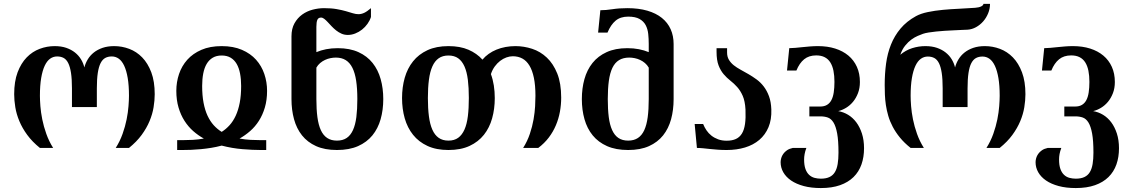

<svg xmlns="http://www.w3.org/2000/svg" viewBox="-20 -769 5885 998"><path d="M418.5 -418.5Q413.1 -440.9 400.9 -460.9Q388.7 -481 369.6 -496.1Q350.6 -511.2 324.5 -520.3Q298.3 -529.3 264.2 -529.3Q224.1 -529.3 186.3 -515.1Q148.4 -501 118.9 -470.7Q89.4 -440.4 71.5 -393.1Q53.7 -345.7 53.7 -279.3Q53.7 -247.1 59.6 -211.4Q65.4 -175.8 80.6 -139.4Q95.7 -103.1 121.6 -67.7Q147.5 -32.3 187.5 0H256.3Q234.4 -34.7 220.7 -73.3Q207 -111.8 199.7 -148.5Q192.4 -185.1 189.9 -217.1Q187.5 -249 187.5 -271Q187.5 -325.2 194.1 -363.8Q200.7 -402.4 212.4 -427.3Q224.1 -452.2 240.5 -463.9Q256.8 -475.6 276.9 -475.6Q296.4 -475.6 310.8 -467.8Q325.2 -460 334.7 -440.9Q344.2 -421.9 349.1 -389.9Q354 -357.9 354 -309.6V-212.4H483.4V-309.6Q483.4 -357.9 488.3 -389.9Q493.2 -421.9 502.9 -440.9Q512.7 -460 527.1 -467.8Q541.5 -475.6 561 -475.6Q581.1 -475.6 597.4 -463.9Q613.8 -452.2 625.5 -427.3Q637.2 -402.4 643.8 -363.8Q650.4 -325.2 650.4 -271Q650.4 -249 647.9 -217.1Q645.5 -185.1 638.2 -148.5Q630.9 -111.8 617.2 -73.3Q603.5 -34.7 581.5 0H650.4Q690.4 -32.3 716.3 -67.7Q742.2 -103.1 757.3 -139.4Q772.5 -175.8 778.3 -211.4Q784.2 -247.1 784.2 -279.3Q784.2 -345.7 766.4 -393.1Q748.5 -440.4 719 -470.7Q689.5 -501 651.6 -515.1Q613.8 -529.3 573.7 -529.3Q539.6 -529.3 513.2 -520.3Q486.8 -511.2 467.8 -496.1Q448.7 -481 436.5 -460.9Q424.3 -440.9 418.5 -418.5Z M928.7 -40.5Q954.1 -40.5 982.2 -42Q1010.3 -43.5 1039.6 -48.8Q1010.3 -64.9 984.4 -87.6Q958.5 -110.4 939 -140.9Q919.4 -171.4 908 -210.2Q896.5 -249 896.5 -296.9Q896.5 -342.3 910.6 -384.3Q924.8 -426.3 953.6 -458.5Q982.4 -490.7 1026.9 -510Q1071.3 -529.3 1132.3 -529.3Q1192.9 -529.3 1237.5 -510Q1282.2 -490.7 1311 -458.5Q1339.8 -426.3 1354 -384.3Q1368.2 -342.3 1368.2 -296.9Q1368.2 -249 1356.7 -210.2Q1345.2 -171.4 1325.7 -140.9Q1306.2 -110.4 1280 -87.6Q1253.9 -64.9 1225.1 -48.8Q1254.4 -43.5 1282.5 -42Q1310.5 -40.5 1335.9 -40.5H1363.8V10.7H1335.9Q1293.5 10.7 1240.2 6.3Q1187 2 1132.3 -12.2Q1105 -4.9 1077.6 -0.5Q1050.3 3.9 1024.2 6.3Q998 8.8 973.9 9.8Q949.7 10.7 928.7 10.7H900.9V-40.5ZM1132.3 -480.5Q1105 -480.5 1085.7 -469Q1066.4 -457.5 1054.2 -436.8Q1042 -416 1036.4 -386.7Q1030.8 -357.4 1030.8 -322.3Q1030.8 -272.9 1038.1 -234.6Q1045.4 -196.3 1058.8 -167.5Q1072.3 -138.7 1090.8 -118.2Q1109.4 -97.7 1132.3 -83.5Q1154.8 -97.7 1173.3 -118.2Q1191.9 -138.7 1205.3 -167.7Q1218.8 -196.8 1226.1 -234.9Q1233.4 -272.9 1233.4 -322.3Q1233.4 -357.4 1227.8 -386.7Q1222.2 -416 1210.2 -436.8Q1198.2 -457.5 1179 -469Q1159.7 -480.5 1132.3 -480.5Z M1972.2 -253.9Q1972.2 -197.8 1958.5 -149.4Q1944.8 -101.1 1915.8 -65.4Q1886.7 -29.8 1841.1 -9.5Q1795.4 10.7 1731.4 10.7Q1668 10.7 1623 -9.5Q1578.1 -29.8 1549.8 -65.4Q1521.5 -101.1 1508.3 -149.4Q1495.1 -197.8 1495.1 -253.9V-580.1Q1495.1 -620.1 1510.7 -647.9Q1526.4 -675.8 1550.8 -693.4Q1575.2 -710.9 1605.2 -718.8Q1635.3 -726.6 1664.1 -726.6Q1702.1 -726.6 1729.7 -721.7Q1757.3 -716.8 1777.8 -710.9Q1798.3 -705.1 1813.7 -700.2Q1829.1 -695.3 1843.3 -695.3Q1857.9 -695.3 1872.8 -702.1Q1887.7 -709 1908.2 -726.6V-680.7Q1902.3 -662.1 1890.1 -645Q1877.9 -627.9 1861.8 -615.2Q1845.7 -602.5 1826.7 -595Q1807.6 -587.4 1788.1 -587.4Q1770 -587.4 1755.1 -594Q1740.2 -600.6 1727.3 -610.8Q1714.4 -621.1 1703.6 -632.6Q1692.9 -644 1683.3 -654.3Q1673.8 -664.6 1665.3 -671.1Q1656.7 -677.7 1648.9 -677.7Q1634.8 -677.7 1629.6 -666Q1624.5 -654.3 1624.5 -629.4V-498Q1647.9 -507.8 1675.5 -513.2Q1703.1 -518.6 1735.8 -518.6Q1798.3 -518.6 1843.3 -498Q1888.2 -477.5 1916.7 -441.7Q1945.3 -405.8 1958.7 -357.7Q1972.2 -309.6 1972.2 -253.9ZM1837.4 -254.4Q1837.4 -308.6 1831.3 -349.1Q1825.2 -389.6 1811.8 -416.5Q1798.3 -443.4 1777.1 -456.5Q1755.9 -469.7 1725.6 -469.7Q1712.4 -469.7 1697.8 -466.8Q1683.1 -463.9 1669.4 -457.5Q1655.8 -451.2 1644 -441.2Q1632.3 -431.2 1624.5 -417.5V-253.9Q1624.5 -200.2 1629.9 -159.9Q1635.3 -119.6 1647.7 -92.5Q1660.2 -65.4 1680.7 -51.8Q1701.2 -38.1 1731.4 -38.1Q1761.7 -38.1 1782 -51.8Q1802.2 -65.4 1814.7 -92.8Q1827.1 -120.1 1832.3 -160.4Q1837.4 -200.7 1837.4 -254.4Z M2551.8 -259.3Q2551.8 -203.1 2538.1 -154.1Q2524.4 -105 2495.4 -68.4Q2466.3 -31.7 2420.7 -10.5Q2375 10.7 2311 10.7Q2247.6 10.7 2201.9 -10.5Q2156.2 -31.7 2127 -68.4Q2097.7 -105 2083.7 -154.1Q2069.8 -203.1 2069.8 -259.3Q2069.8 -315.4 2083.7 -364.5Q2097.7 -413.6 2127 -450.2Q2156.2 -486.8 2201.9 -508.1Q2247.6 -529.3 2311 -529.3Q2371.6 -529.3 2415 -510.5Q2458.5 -491.7 2487.8 -459Q2501.5 -475.6 2520 -488.8Q2538.6 -502 2560.5 -511Q2582.5 -520 2607.7 -524.7Q2632.8 -529.3 2659.2 -529.3Q2703.1 -529.3 2745.8 -515.4Q2788.6 -501.5 2822.3 -469.7Q2856 -438 2876.5 -387Q2897 -335.9 2897 -261.7Q2897 -224.6 2890.4 -188.2Q2883.8 -151.9 2869.6 -118.2Q2855.5 -84.5 2832.8 -54.4Q2810.1 -24.4 2777.8 0H2699.2Q2721.2 -34.7 2734.1 -73.2Q2747.1 -111.8 2753.4 -148.4Q2759.8 -185.1 2761.5 -217Q2763.2 -249 2763.2 -271Q2763.2 -325.7 2755.1 -364.5Q2747.1 -403.3 2731.9 -428.2Q2716.8 -453.1 2695.1 -464.8Q2673.3 -476.6 2645.5 -476.6Q2629.4 -476.6 2612.3 -470.5Q2595.2 -464.4 2579.8 -452.6Q2564.5 -440.9 2551.8 -423.6Q2539.1 -406.2 2531.7 -383.8Q2542 -356 2546.9 -324.5Q2551.8 -293 2551.8 -259.3ZM2417 -259.8Q2417 -313 2411.9 -354.2Q2406.7 -395.5 2394.3 -423.6Q2381.8 -451.7 2361.6 -466.1Q2341.3 -480.5 2311 -480.5Q2280.8 -480.5 2260.3 -466.1Q2239.7 -451.7 2227.3 -423.6Q2214.8 -395.5 2209.5 -354.2Q2204.1 -313 2204.1 -259.3Q2204.1 -205.6 2209.5 -164.3Q2214.8 -123 2227.3 -95Q2239.7 -66.9 2260.3 -52.5Q2280.8 -38.1 2311 -38.1Q2341.3 -38.1 2361.6 -52.7Q2381.8 -67.4 2394.3 -95.5Q2406.7 -123.5 2411.9 -164.8Q2417 -206.1 2417 -259.8Z M3004.4 -253.9Q3004.4 -309.6 3017.8 -357.7Q3031.2 -405.8 3059.8 -441.7Q3088.4 -477.5 3133.3 -498Q3178.2 -518.6 3240.7 -518.6Q3273.4 -518.6 3301 -513.2Q3328.6 -507.8 3352.1 -498V-540.5Q3352.1 -567.4 3349.4 -592.8Q3346.7 -618.2 3336.2 -638.2Q3325.7 -658.2 3304.2 -670.4Q3282.7 -682.6 3245.1 -682.6Q3205.1 -682.6 3179.9 -661.6Q3154.8 -640.6 3137.7 -599.6H3088.9L3100.6 -715.8Q3128.9 -715.8 3163.8 -721.2Q3198.7 -726.6 3240.7 -726.6Q3299.8 -726.6 3345 -713.4Q3390.1 -700.2 3420.4 -675.8Q3450.7 -651.4 3466.1 -616.9Q3481.4 -582.5 3481.4 -540V-253.9Q3481.4 -197.8 3468.3 -149.4Q3455.1 -101.1 3426.8 -65.4Q3398.4 -29.8 3353.5 -9.5Q3308.6 10.7 3245.1 10.7Q3181.2 10.7 3135.5 -9.5Q3089.8 -29.8 3060.8 -65.4Q3031.7 -101.1 3018.1 -149.4Q3004.4 -197.8 3004.4 -253.9ZM3139.2 -254.4Q3139.2 -200.7 3144.3 -160.4Q3149.4 -120.1 3161.9 -92.8Q3174.3 -65.4 3194.6 -51.8Q3214.8 -38.1 3245.1 -38.1Q3275.4 -38.1 3295.9 -51.8Q3316.4 -65.4 3328.9 -92.5Q3341.3 -119.6 3346.7 -159.9Q3352.1 -200.2 3352.1 -253.9V-417.5Q3344.2 -431.2 3332.5 -441.2Q3320.8 -451.2 3307.1 -457.5Q3293.5 -463.9 3278.8 -466.8Q3264.2 -469.7 3251 -469.7Q3219.2 -469.7 3197.8 -456.5Q3176.3 -443.4 3163.3 -416.5Q3150.4 -389.6 3144.8 -349.1Q3139.2 -308.6 3139.2 -254.4Z M3757.3 -37.6Q3785.2 -37.6 3804.7 -46.4Q3824.2 -55.2 3836.2 -74.5Q3848.1 -93.8 3852.5 -124.5Q3856.9 -155.3 3855 -199.7Q3852.5 -243.7 3840.6 -270.8Q3828.6 -297.9 3812 -316.4Q3795.4 -335 3776.6 -349.6Q3757.8 -364.3 3741.7 -383.1Q3725.6 -401.9 3715.1 -429Q3704.6 -456.1 3704.6 -500V-518.6H3759.3V-496.1Q3759.3 -474.1 3768.8 -458.3Q3778.3 -442.4 3793.9 -429.9Q3809.6 -417.5 3829.8 -406.5Q3850.1 -395.5 3871.1 -383.3Q3892.1 -371.1 3912.8 -356Q3933.6 -340.8 3950 -319.3Q3966.3 -297.9 3977.1 -269Q3987.8 -240.2 3989.3 -200.2Q3991.2 -147.5 3974.6 -107.9Q3958 -68.4 3927 -42Q3896 -15.6 3852.5 -2.4Q3809.1 10.7 3757.3 10.7Q3731.9 10.7 3710.2 9Q3688.5 7.3 3669.7 5.4Q3650.9 3.4 3634.3 1.7Q3617.7 0 3602.5 0L3590.8 -124.5H3634.8Q3641.6 -107.4 3652.1 -91.8Q3662.6 -76.2 3677.7 -64.2Q3692.9 -52.2 3712.6 -44.9Q3732.4 -37.6 3757.3 -37.6Z M4243.7 -215.3Q4264.6 -215.3 4278.8 -223.9Q4293 -232.4 4301.5 -248.5Q4310.1 -264.6 4313.7 -288.6Q4317.4 -312.5 4317.4 -343.3Q4317.4 -375.5 4312.3 -401.1Q4307.1 -426.8 4295.9 -444.6Q4284.7 -462.4 4266.6 -471.7Q4248.5 -481 4222.7 -481Q4184.6 -481 4159.9 -460.9Q4135.3 -440.9 4119.6 -402.3H4070.8L4082.5 -518.6Q4096.7 -518.6 4114 -520.3Q4131.3 -522 4150.6 -523.9Q4169.9 -525.9 4190.4 -527.6Q4210.9 -529.3 4231.9 -529.3Q4281.2 -529.3 4321.3 -516.6Q4361.3 -503.9 4389.9 -480Q4418.5 -456.1 4434.1 -421.4Q4449.7 -386.7 4449.7 -342.8Q4449.7 -310.5 4439.7 -284.7Q4429.7 -258.8 4413.8 -239.7Q4397.9 -220.7 4377.7 -208.5Q4357.4 -196.3 4336.9 -191.4Q4363.8 -187 4388.2 -172.4Q4412.6 -157.7 4430.9 -133.3Q4449.2 -108.9 4460.2 -75Q4471.2 -41 4471.2 1.5Q4471.2 47.9 4457.8 85.9Q4444.3 124 4416.5 151.4Q4388.7 178.7 4346.4 193.6Q4304.2 208.5 4246.6 208.5Q4196.3 208.5 4157.5 198Q4118.7 187.5 4092 169.2Q4065.4 150.9 4051.5 126.5Q4037.6 102.1 4037.6 74.2Q4037.6 64 4040.8 52.7Q4043.9 41.5 4051.3 31Q4058.6 20.5 4070.6 12.2Q4082.5 3.9 4100.6 0H4171.4Q4165 17.1 4162.4 31.7Q4159.7 46.4 4159.7 59.6Q4159.7 89.8 4166.7 109.4Q4173.8 128.9 4186 140.1Q4198.2 151.4 4213.9 155.5Q4229.5 159.7 4246.6 159.7Q4273.9 159.7 4291.7 151.1Q4309.6 142.6 4319.8 125.5Q4330.1 108.4 4334.2 83Q4338.4 57.6 4338.4 24.4Q4338.4 -38.1 4331.5 -75.2Q4324.7 -112.3 4312.5 -132.1Q4300.3 -151.9 4283.2 -158Q4266.1 -164.1 4245.1 -164.1H4187V-215.3Z M4944.3 -418.5Q4950.2 -440.9 4962.4 -460.9Q4974.6 -481 4993.7 -496.1Q5012.7 -511.2 5039.1 -520.3Q5065.4 -529.3 5099.6 -529.3Q5139.6 -529.3 5177.5 -515.1Q5215.3 -501 5244.9 -470.7Q5274.4 -440.4 5292.2 -393.1Q5310.1 -345.7 5310.1 -279.3Q5310.1 -247.1 5304.2 -211.2Q5298.3 -175.3 5283.2 -139.2Q5268.1 -103 5242.2 -67.6Q5216.3 -32.2 5176.3 0H5107.4Q5129.4 -34.7 5143.1 -73.2Q5156.7 -111.8 5164.1 -148.4Q5171.4 -185.1 5173.8 -217Q5176.3 -249 5176.3 -271Q5176.3 -324.7 5169.7 -363.3Q5163.1 -401.9 5151.4 -426.8Q5139.6 -451.7 5123.3 -463.4Q5106.9 -475.1 5086.9 -475.1Q5067.4 -475.1 5053 -467.3Q5038.6 -459.5 5028.8 -440.7Q5019 -421.9 5014.2 -389.9Q5009.3 -357.9 5009.3 -309.6V-212.4H4879.9V-309.6Q4879.9 -357.9 4875 -389.9Q4870.1 -421.9 4860.6 -440.7Q4851.1 -459.5 4836.7 -467.3Q4822.3 -475.1 4802.7 -475.1Q4782.7 -475.1 4766.4 -463.4Q4750 -451.7 4738.3 -426.8Q4726.6 -401.9 4720 -363.3Q4713.4 -324.7 4713.4 -271Q4713.4 -249 4715.8 -217Q4718.3 -185.1 4725.6 -148.4Q4732.9 -111.8 4746.6 -73.2Q4760.3 -34.7 4782.2 0H4713.4Q4680.7 -25.9 4658 -53.7Q4635.3 -81.5 4620.4 -109.9Q4605.5 -138.2 4597.2 -166.7Q4588.9 -195.3 4584.7 -223.1Q4580.6 -251 4579.6 -277.3Q4578.6 -303.7 4578.6 -327.6Q4578.6 -385.3 4585.7 -438.2Q4592.8 -491.2 4611.1 -537.1Q4629.4 -583 4660.9 -620.6Q4692.4 -658.2 4741.2 -685.1Q4766.1 -698.7 4802.7 -706.3Q4839.4 -713.9 4880.9 -717.8Q4922.4 -721.7 4966.1 -723.6Q5009.8 -725.6 5048.8 -728.5Q5068.8 -730 5080.3 -735.8Q5091.8 -741.7 5091.8 -749H5126Q5126 -723.1 5116.2 -699.5Q5106.4 -675.8 5090.3 -657.5Q5074.2 -639.2 5053.2 -627.7Q5032.2 -616.2 5009.8 -614.7Q4996.1 -614.3 4976.8 -613.3Q4957.5 -612.3 4935.5 -611.3Q4913.6 -610.4 4890.6 -608.9Q4867.7 -607.4 4846.4 -605.2Q4825.2 -603 4807.1 -600.1Q4789.1 -597.2 4777.8 -593.3Q4766.6 -589.4 4750.5 -582.5Q4734.4 -575.7 4717.5 -563.5Q4700.7 -551.3 4685.1 -532Q4669.4 -512.7 4659.7 -484.4Q4687.5 -507.8 4721.2 -518.6Q4754.9 -529.3 4790 -529.3Q4824.2 -529.3 4850.3 -520.3Q4876.5 -511.2 4895.5 -496.1Q4914.6 -481 4926.8 -460.9Q4939 -440.9 4944.3 -418.5Z M5568.8 -215.3Q5589.8 -215.3 5604 -223.9Q5618.2 -232.4 5626.7 -248.5Q5635.3 -264.6 5638.9 -288.6Q5642.6 -312.5 5642.6 -343.3Q5642.6 -375.5 5637.5 -401.1Q5632.3 -426.8 5621.1 -444.6Q5609.9 -462.4 5591.8 -471.7Q5573.7 -481 5547.9 -481Q5509.8 -481 5485.1 -460.9Q5460.4 -440.9 5444.8 -402.3H5396L5407.7 -518.6Q5421.9 -518.6 5439.2 -520.3Q5456.5 -522 5475.8 -523.9Q5495.1 -525.9 5515.6 -527.6Q5536.1 -529.3 5557.1 -529.3Q5606.4 -529.3 5646.5 -516.6Q5686.5 -503.9 5715.1 -480Q5743.7 -456.1 5759.3 -421.4Q5774.9 -386.7 5774.9 -342.8Q5774.9 -310.5 5764.9 -284.7Q5754.9 -258.8 5739 -239.7Q5723.1 -220.7 5702.9 -208.5Q5682.6 -196.3 5662.1 -191.4Q5689 -187 5713.4 -172.4Q5737.8 -157.7 5756.1 -133.3Q5774.4 -108.9 5785.4 -75Q5796.4 -41 5796.4 1.5Q5796.4 47.9 5783 85.9Q5769.5 124 5741.7 151.4Q5713.9 178.7 5671.6 193.6Q5629.4 208.5 5571.8 208.5Q5521.5 208.5 5482.7 198Q5443.8 187.5 5417.2 169.2Q5390.6 150.9 5376.7 126.5Q5362.8 102.1 5362.8 74.2Q5362.8 64 5366 52.7Q5369.1 41.5 5376.5 31Q5383.8 20.5 5395.8 12.2Q5407.7 3.9 5425.8 0H5496.6Q5490.2 17.1 5487.5 31.7Q5484.9 46.4 5484.9 59.6Q5484.9 89.8 5491.9 109.4Q5499 128.9 5511.2 140.1Q5523.4 151.4 5539.1 155.5Q5554.7 159.7 5571.8 159.7Q5599.1 159.7 5616.9 151.1Q5634.8 142.6 5645 125.5Q5655.3 108.4 5659.4 83Q5663.6 57.6 5663.6 24.4Q5663.6 -38.1 5656.7 -75.2Q5649.9 -112.3 5637.7 -132.1Q5625.5 -151.9 5608.4 -158Q5591.3 -164.1 5570.3 -164.1H5512.2V-215.3Z"/></svg>

Font: Arian AMU Serif
Style: Bold
Weight: 700
Designer: Ruben Hakobyan (Tarumian)
Foundry: Ruben Hakobyan (Tarumian)
Version: Version 1.002